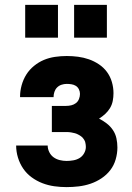

<svg xmlns="http://www.w3.org/2000/svg" viewBox="-20 -757 540 785"><path d="M252 8Q227 8 202 4.5Q177 1 153.5 -8Q130 -17 109.5 -32Q89 -47 75 -67.5Q61 -88 53.5 -112.5Q46 -137 46 -162H175Q175 -148 181.5 -135Q188 -122 199 -114Q210 -106 224 -102.5Q238 -99 252 -99Q266 -99 280 -101.5Q294 -104 305.5 -111Q317 -118 324 -130.5Q331 -143 331 -156Q331 -156 331 -156Q331 -156 331 -156Q331 -162 330.5 -164.5Q330 -167 329.5 -170.5Q329 -174 328 -177.5Q327 -181 325 -184Q323 -187 321 -190Q319 -193 316.5 -195.5Q314 -198 311 -200Q308 -202 305 -204Q302 -206 298.5 -207.5Q295 -209 292 -210.5Q289 -212 285.5 -212.5Q282 -213 278.5 -214Q275 -215 271.5 -215.5Q268 -216 264.5 -216.5Q261 -217 257.5 -217Q254 -217 250 -217H192V-324H250Q261 -324 271.5 -326.5Q282 -329 290.5 -335.5Q299 -342 303 -352.5Q307 -363 307 -373Q307 -383 302.5 -392Q298 -401 290 -406Q282 -411 272 -412.5Q262 -414 253 -414Q242 -414 231.5 -410.5Q221 -407 213.5 -399.5Q206 -392 202.5 -381.5Q199 -371 199 -360Q199 -360 199 -360Q199 -360 199 -360H62Q62 -360 62 -360.5Q62 -361 62 -362Q62 -385 68.5 -408.5Q75 -432 87.5 -452Q100 -472 119 -487.5Q138 -503 159.5 -512Q181 -521 205 -524.5Q229 -528 253 -528Q276 -528 299 -525Q322 -522 343.5 -514.5Q365 -507 384.5 -494Q404 -481 417.5 -462.5Q431 -444 437.5 -421.5Q444 -399 444 -376Q444 -360 441 -344.5Q438 -329 430 -315.5Q422 -302 410 -291Q398 -280 385 -272Q401 -264 416 -252.5Q431 -241 441.5 -225.5Q452 -210 456 -191.5Q460 -173 460 -154Q460 -130 453 -105.5Q446 -81 431 -61.5Q416 -42 395 -28Q374 -14 350.5 -6Q327 2 302 5Q277 8 252 8ZM417 -603H283V-737H417ZM217 -603H83V-737H217Z"/></svg>

Font: Iosevka SS04 Heavy
Style: Regular
Weight: 900
Monospace: yes
Designer: Belleve Invis
Foundry: Belleve Invis
Version: Version 19.0.0; ttfautohint (v1.8.4)